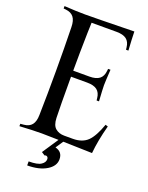

<svg xmlns="http://www.w3.org/2000/svg" viewBox="-169 -816 842 1096"><g transform="rotate(20 252.0 -268.0)"><path d="M190.9 94.7 255.9 -2.9Q187 -4.9 153.8 -4.9Q101.1 -4.9 19.5 0V-14.6L40.5 -16.6Q72.8 -19.5 88.6 -39.6Q104.5 -59.6 105 -100.1Q107.9 -227.1 107.9 -366.2Q107.9 -505.4 105 -632.3Q104.5 -672.9 88.6 -692.9Q72.8 -712.9 40.5 -716.3L26.9 -717.8V-732.4Q101.6 -727.5 153.8 -727.5Q213.9 -727.5 451.2 -732.4Q452.1 -685.5 456.5 -618.2H441.9L440.4 -631.8Q437 -664.6 416.7 -680.2Q396.5 -695.8 356.4 -695.8H204.6Q203.6 -678.7 202.6 -632.3Q199.7 -505.4 199.7 -402.8H297.9Q337.9 -402.8 358.2 -418.5Q378.4 -434.1 381.8 -466.8L383.3 -480.5H397.9Q393.1 -405.8 393.1 -384.8Q393.1 -363.3 397.9 -288.6H383.3L381.8 -302.2Q378.4 -335 358.2 -350.6Q337.9 -366.2 297.9 -366.2H199.7Q199.7 -182.1 202.1 -116.7Q203.6 -71.8 225.1 -54.2Q246.1 -36.6 278.3 -36.6H330.6Q387.7 -36.6 420.4 -68.4Q452.1 -99.6 479 -175.8L494.1 -170.9Q468.3 -74.2 461.4 2.4Q325.2 -1 285.2 -2.4L254.4 43.5Q299.3 54.2 299.3 100.1Q299.3 141.1 254.9 168Q210 195.3 137.7 195.3V170.9Q192.4 170.9 212.9 156.2Q233.4 142.6 233.4 123.5Q233.4 112.3 226.3 107.9Q219.2 103.5 211.4 107.9Z"/></g></svg>

Font: Flanker
Style: Regular
Weight: 400
Designer: Flanker
Foundry: Flanker
Version: Version 2.027